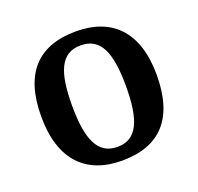

<svg xmlns="http://www.w3.org/2000/svg" viewBox="-103 -659 805 780"><g transform="rotate(-20 299.5 -269.0)"><path d="M298 10C463 10 549 -82 549 -270C549 -457 455 -548 301 -548C136 -548 50 -457 50 -270C50 -82 144 10 298 10ZM300 -49C214 -49 183 -125 183 -270C183 -415 213 -488 299 -488C385 -488 416 -415 416 -270C416 -125 386 -49 300 -49Z"/></g></svg>

Font: Noto Serif Semi
Style: Regular
Weight: 600
Designer: Monotype Design Team
Foundry: Monotype Imaging Inc.
Version: Version 1.002